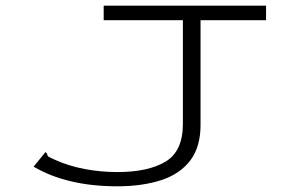

<svg xmlns="http://www.w3.org/2000/svg" viewBox="-20 -643 1040 674"><path d="M392 11Q215 11 98 -58L133 -101L139 -109L145 -104Q146 -95 152 -92Q158 -89 173 -82Q222 -60 278 -49.5Q334 -39 392 -39Q500 -39 561 -75.5Q622 -112 622 -208V-572H344V-623H914V-572H684V-209Q685 -129 648.5 -80.5Q612 -32 545.5 -10.5Q479 11 392 11Z"/></svg>

Font: Inconsolata UltraExpanded Light
Style: Regular
Weight: 300
Width: 9
Monospace: yes
Designer: Raph Levien, Cyreal, Brenton Simpson
Foundry: Raph Levien, Cyreal, Google
Version: Version 3.001; ttfautohint (v1.8.2.53-6de2)